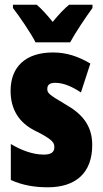

<svg xmlns="http://www.w3.org/2000/svg" viewBox="-20 -786 436 816"><path d="M131 -606H278C299 -645 345 -714 373 -752V-766H274C254 -750 231 -726 204 -693C178 -725 156 -749 136 -766H35V-752C61 -719 114 -641 131 -606ZM372 -170C372 -255 326 -304 259 -342C188 -384 181 -390 181 -408C181 -426 192 -434 215 -434C253 -434 291 -415 324 -393L364 -516C311 -547 262 -563 205 -563C90 -563 25 -503 25 -400C25 -322 60 -265 128 -231C205 -193 211 -179 211 -161C211 -138 196 -129 166 -129C116 -129 66 -150 26 -174V-21C77 2 129 10 183 10C302 10 372 -51 372 -170Z"/></svg>

Font: Noto Sans Myanmar ExtraCondensed Black
Style: Regular
Weight: 900
Width: 2
Designer: Monotype Design Team
Foundry: Monotype Imaging Inc.
Version: Version 2.107